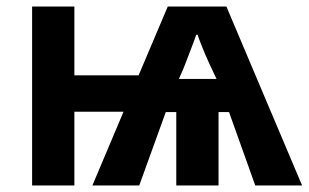

<svg xmlns="http://www.w3.org/2000/svg" viewBox="-20 -566 942 586"><path d="M671 -546 902 0H759L679 -224H647V0H518V-224H486L405 0H262L357 -225H207V0H78V-546H207V-336H403L492 -546ZM579 -460Q574 -445 564.5 -420.5Q555 -396 547 -375Q539 -354 536 -348L526 -325H641L630 -348Q626 -356 616.5 -377Q607 -398 597.5 -421.5Q588 -445 583 -460Z"/></svg>

Font: RS Noto Sans
Style: Bold
Weight: 700
Designer: Monotype Design Team
Foundry: Monotype Imaging Inc.
Version: Version 3.10